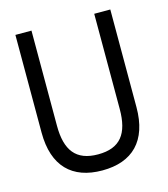

<svg xmlns="http://www.w3.org/2000/svg" viewBox="-92 -643 635 727"><g transform="rotate(-15 225.5 -279.5)"><path d="M221 11C339 11 407 -55 407 -187V-570H344V-197C344 -100 308 -52 221 -52C134 -52 98 -101 98 -197V-570H35V-187C35 -55 103 11 221 11Z"/></g></svg>

Font: Charger Pro
Style: LitNar
Weight: 300
Designer: Jasper
Foundry: Cannot Into Space Fonts
Version: Version 1.09